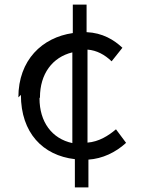

<svg xmlns="http://www.w3.org/2000/svg" viewBox="-20 -751 622 836"><path d="M71 -338C71 -173 166 -74 306 -58V65H365V-56C426 -60 483 -87 529 -129L485 -188C452 -160 411 -134 361 -130V-535C401 -532 436 -513 466 -484L513 -543C476 -578 426 -608 357 -611V-731H297V-607C164 -588 60 -490 60 -327ZM154 -327C154 -429 208 -502 295 -523V-128C206 -147 152 -220 152 -323Z"/></svg>

Font: GenEiGothic-pro-Regular
Style: Regular
Weight: 400
Designer: Ryoko NISHIZUKA (kana & ideographs); Paul D. Hunt (Latin, Greek & Cyrillic); Wenlong ZHANG (bopomofo); Sandoll Communica
Foundry: Adobe Systems Incorporated; o_tamon
Version: Version 1.000.140830